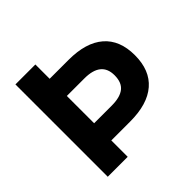

<svg xmlns="http://www.w3.org/2000/svg" viewBox="-178 -870 1035 1035"><g transform="rotate(-45 340.0 -352.0)"><path d="M373 -595Q505 -595 574.5 -535Q644 -475 644 -360Q644 -245 574.5 -185Q505 -125 373 -125H229V0H77V-704H229V-595ZM363 -256Q427 -256 458.5 -281Q490 -306 490 -361Q490 -464 363 -464H229V-256Z"/></g></svg>

Font: CBA Beacon Sans Extra Bold
Style: Regular
Weight: 800
Designer: Wei Huang
Foundry: Wei Huang
Version: Version 1.002